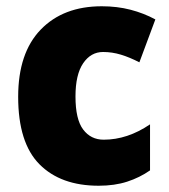

<svg xmlns="http://www.w3.org/2000/svg" viewBox="-20 -583 540 613"><path d="M295 10Q174 10 106 -58.5Q38 -127 38 -274Q38 -414 110 -488.5Q182 -563 305 -563Q354 -563 396.5 -552Q439 -541 476 -521L425 -384Q394 -400 366 -408.5Q338 -417 309 -417Q270 -417 245.5 -381Q221 -345 221 -275Q221 -202 245.5 -169.5Q270 -137 311 -137Q387 -137 459 -186V-39Q426 -16 386 -3Q346 10 295 10Z"/></svg>

Font: Noto Sans Ethiopic SemiCondensed Black
Style: Regular
Weight: 900
Width: 4
Designer: Monotype Design Team
Foundry: Monotype Imaging Inc.
Version: Version 2.102; ttfautohint (v1.8.4.7-5d5b)